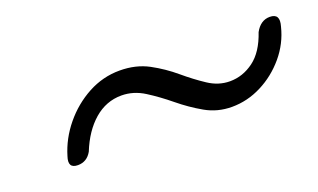

<svg xmlns="http://www.w3.org/2000/svg" viewBox="-35 -556 695 419"><g transform="rotate(-20 313.0 -346.5)"><path d="M454 -270Q420.5 -270 392.5 -286Q364.5 -302 339 -323Q313.5 -344 288.2 -360Q263 -376 235 -376Q199.5 -376 171.5 -351.8Q143.5 -327.5 126.5 -285Q115.5 -265.5 94.5 -265.5Q70.5 -265.5 79.5 -292Q90.5 -329 116 -360Q141.5 -391 176.2 -409.8Q211 -428.5 250 -428.5Q287.5 -428.5 316.8 -412.8Q346 -397 370.5 -376.2Q395 -355.5 418.8 -339.8Q442.5 -324 469 -324Q499 -324 524.5 -343Q550 -362 564 -403.5Q576.5 -426.5 598 -426.5Q622.5 -426.5 614 -398Q605 -361.5 580.5 -332.5Q556 -303.5 523 -286.8Q490 -270 454 -270Z"/></g></svg>

Font: Fraunces 9pt S000
Style: Italic
Weight: 400
Italic angle: -16°
Version: Version 1.000; ttfautohint (v1.8.3)